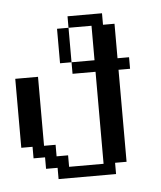

<svg xmlns="http://www.w3.org/2000/svg" viewBox="-36 -374 340 406"><g transform="rotate(-5 134.0 -170.5)"><path d="M97.2 -243.7V-316.9H121.6V-243.7ZM72.8 0V-23.9H48.3V-48.3H23.9V-72.8H0V-219.2H48.3V-72.8H72.8V-48.3H97.2V-23.9H170.4V-219.2H121.6V-243.7H170.4V-316.9H121.6V-341.3H194.8V-316.9H219.2V-243.7H243.7V-219.2H219.2V-23.9H194.8V0Z"/></g></svg>

Font: FS Mondwest Regular
Style: Regular
Weight: 400
Designer: NZWStudios2024
Foundry: https://fontstruct.com
Version: Version 1.0